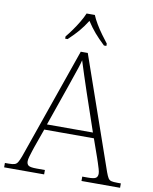

<svg xmlns="http://www.w3.org/2000/svg" viewBox="-102 -1004 859 1078"><g transform="rotate(10 327.5 -465.5)"><path d="M-3 0V-25H18Q40 -25 51.5 -28.5Q63 -32 70 -43.5Q77 -55 86 -79L308 -714H348L571 -74Q579 -52 585.5 -41.5Q592 -31 603.5 -28Q615 -25 638 -25H658V0H438V-25H470Q505 -25 515.5 -32.5Q526 -40 526 -57Q526 -67 521 -84Q516 -101 510.5 -117.5Q505 -134 502 -143L465 -248H182L145 -144Q142 -135 136.5 -118.5Q131 -102 126 -84.5Q121 -67 121 -57Q121 -40 131.5 -32.5Q142 -25 178 -25H225V0ZM192 -279H454L380 -496Q366 -538 350 -586.5Q334 -635 324 -668Q320 -650 310.5 -621.5Q301 -593 290 -561.5Q279 -530 271 -506ZM209 -784Q225 -803 243.5 -829Q262 -855 278 -882Q294 -909 303 -931H350Q359 -909 375 -882Q391 -855 410 -829Q429 -803 444 -784V-771H430Q395 -804 372 -831Q349 -858 326 -893Q304 -858 281 -831Q258 -804 223 -771H209Z"/></g></svg>

Font: Noto Serif Tamil ExtraLight
Style: Italic
Weight: 200
Italic angle: -12°
Designer: Indian Type Foundry, Tom Grace, and the Monotype Design Team
Foundry: Monotype Imaging Inc.
Version: Version 2.003; ttfautohint (v1.8.4.7-5d5b)